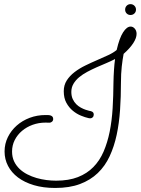

<svg xmlns="http://www.w3.org/2000/svg" viewBox="-20 -887 689 941"><path d="M620.1 -756.8Q631.8 -756.8 640.6 -746.6Q649.4 -736.3 649.4 -721.2Q649.4 -700.7 633.1 -675.5Q616.7 -650.4 585.9 -623Q580.6 -595.7 576.7 -560.8Q572.8 -525.9 572.8 -481.4Q572.8 -413.1 568.4 -348.1Q564 -283.2 551.8 -226.1Q539.6 -168.9 517.3 -121.1Q495.1 -73.2 459.2 -38.8Q423.3 -4.4 372.1 14.9Q320.8 34.2 250.5 34.2Q191.9 34.2 146 20.5Q100.1 6.8 68.1 -17.3Q36.1 -41.5 19.3 -74Q2.4 -106.4 2.4 -144.5Q2.4 -182.6 18.6 -215.1Q34.7 -247.6 62 -271.7Q89.4 -295.9 125.7 -309.6Q162.1 -323.2 203.1 -323.2Q209.5 -323.2 216.1 -323Q222.7 -322.8 228 -321Q233.4 -319.3 237.1 -315.2Q240.7 -311 240.7 -303.7Q240.7 -295.9 235.1 -290.8Q229.5 -285.6 222.2 -285.6Q217.3 -285.6 212.6 -285.9Q208 -286.1 203.1 -286.1Q169.9 -286.1 140.1 -275.4Q110.4 -264.6 87.9 -245.6Q65.4 -226.6 52.2 -200.7Q39.1 -174.8 39.1 -144.5Q39.1 -117.7 48.8 -96.7Q58.6 -75.7 75.2 -59.8Q91.8 -43.9 113.5 -32.7Q135.3 -21.5 159.2 -14.6Q183.1 -7.8 207.8 -4.6Q232.4 -1.5 254.9 -1.5Q316.9 -1.5 361.8 -19Q406.7 -36.6 437.7 -68.4Q468.8 -100.1 487.8 -144.3Q506.8 -188.5 517.6 -241.9Q528.3 -295.4 532 -356.2Q535.6 -417 536.1 -481.9Q536.6 -513.2 538.6 -543.2Q540.5 -573.2 543.9 -597.7Q524.4 -587.4 501 -577.6Q477.5 -567.9 453.9 -557.4Q430.2 -546.9 407.7 -534.9Q385.3 -522.9 367.9 -508.5Q350.6 -494.1 340.1 -476.3Q329.6 -458.5 329.6 -436.5Q329.6 -416.5 336.4 -401.6Q343.3 -386.7 353.5 -376.5Q363.8 -366.2 376 -359.6Q388.2 -353 398.7 -349.4Q409.2 -345.7 416.7 -344Q424.3 -342.3 425.3 -342.3Q433.6 -339.8 436.5 -335.7Q439.5 -331.5 439.5 -325.7Q439.5 -317.4 434.6 -312.3Q429.7 -307.1 422.4 -307.1Q421.4 -307.1 418.2 -307.4Q415 -307.6 414.1 -308.1Q397.9 -311.5 377 -320.1Q356 -328.6 337.2 -344Q318.4 -359.4 305.4 -382.8Q292.5 -406.2 292.5 -439.9Q292.5 -469.7 307.1 -492.7Q321.8 -515.6 345.5 -533.7Q369.1 -551.8 398.2 -565.9Q427.2 -580.1 456.1 -592.5Q484.9 -605 510.3 -616.7Q535.6 -628.4 551.8 -642.1Q565.4 -701.2 583.5 -729Q601.6 -756.8 620.1 -756.8ZM646.5 -839.8Q646.5 -828.6 638.7 -821Q630.9 -813.5 619.6 -813.5Q608.4 -813.5 600.8 -821Q593.3 -828.6 593.3 -839.8Q593.3 -851.1 600.8 -858.9Q608.4 -866.7 619.6 -866.7Q630.9 -866.7 638.7 -858.9Q646.5 -851.1 646.5 -839.8Z"/></svg>

Font: Sacramento
Style: Regular
Weight: 400
Designer: Astigmatic (AOETI)
Foundry: Astigmatic (AOETI)
Version: Version 1.000